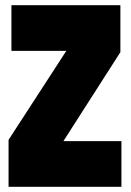

<svg xmlns="http://www.w3.org/2000/svg" viewBox="-20 -720 504 740"><path d="M13 0V-181L235 -523V-524H24V-700H444V-519L225 -177V-176H448V0Z"/></svg>

Font: Georama Condensed Black
Style: Regular
Weight: 900
Width: 3
Designer: Jean-Baptiste Levee
Foundry: Production Type
Version: Version 1.000